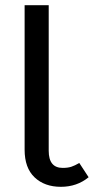

<svg xmlns="http://www.w3.org/2000/svg" viewBox="-20 -709 369 741"><path d="M322 -25Q277 12 215 12Q152 12 113.5 -24.5Q75 -61 75 -131V-689H168V-127Q168 -61 222 -61Q242 -61 255.5 -65.5Q269 -70 286 -80Z"/></svg>

Font: Fira Sans Condensed
Style: Regular
Weight: 400
Width: 3
Designer: bBox Type GmbH & Carrois Corporate GbR & Edenspiekermann AG
Foundry: bBox Type GmbH & Carrois Corporate GbR & Edenspiekermann AG
Version: Version 4.301